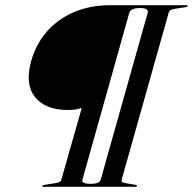

<svg xmlns="http://www.w3.org/2000/svg" viewBox="-20 -720 744 740"><path d="M100 -484Q118.5 -550 160.5 -598.2Q202.5 -646.5 264.8 -673.2Q327 -700 405.5 -700H699Q701.5 -700 702.8 -699Q704 -698 703.5 -696.5Q703 -695 701.2 -694.2Q699.5 -693.5 696 -692.5L654 -686Q643.5 -684.5 638 -681.5Q632.5 -678.5 630.5 -672L449 -28Q447 -21.5 451 -18.5Q455 -15.5 464.5 -14L503 -7.5Q506 -7 507.5 -6.2Q509 -5.5 508 -3.5Q507.5 -2 506 -1Q504.5 0 502 0H147.5Q145 0 144 -1Q143 -2 143.5 -3.5Q144 -5.5 145.5 -6.2Q147 -7 151 -7.5L193 -14Q203 -15.5 208.8 -18.5Q214.5 -21.5 216.5 -28L295 -303.5Q288 -302 276.2 -299Q264.5 -296 243 -296Q154.5 -296 115 -345.8Q75.5 -395.5 100 -484ZM368 -27 549.5 -671.5Q551.5 -679 544.5 -684Q537.5 -689 519 -689Q501.5 -689 491.2 -684.2Q481 -679.5 478.5 -671.5L297.5 -27Q295 -19.5 303 -15.5Q311 -11.5 329.5 -11.5Q347.5 -11.5 356.8 -15.8Q366 -20 368 -27Z"/></svg>

Font: Fraunces 120pt SemiBold
Style: Italic
Weight: 600
Italic angle: -16°
Version: Version 1.000;[b76b70a41]